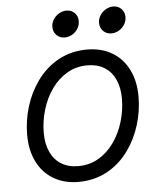

<svg xmlns="http://www.w3.org/2000/svg" viewBox="-55 -822 710 880"><g transform="rotate(-5 300.0 -382.5)"><path d="M578.6 -355.5Q578.6 -289.6 559.1 -225.8Q539.6 -162.1 502.4 -110.4Q461.9 -53.7 403.1 -21.5Q344.2 10.7 271 10.7Q205.6 10.7 156.5 -18.3Q107.4 -47.4 81.1 -100.6Q54.7 -153.8 54.7 -224.1Q54.7 -290 74.2 -353.8Q93.8 -417.5 130.9 -469.2Q171.4 -525.9 230.2 -558.1Q289.1 -590.3 362.3 -590.3Q427.7 -590.3 476.8 -561.3Q525.9 -532.2 552.2 -479Q578.6 -425.8 578.6 -355.5ZM193.4 -428.7Q163.1 -386.7 147.2 -333.5Q131.3 -280.3 131.3 -227.1Q131.3 -175.8 148.7 -138.4Q166 -101.1 198.5 -81.3Q231 -61.5 276.4 -61.5Q327.1 -61.5 368.7 -85.4Q410.2 -109.4 439.9 -150.9Q470.2 -192.9 486.1 -246.1Q502 -299.3 502 -352.5Q502 -403.8 484.6 -441.2Q467.3 -478.5 434.8 -498.3Q402.3 -518.1 356.9 -518.1Q306.2 -518.1 264.6 -494.1Q223.1 -470.2 193.4 -428.7ZM335.9 -724.1Q335.9 -705.1 325.9 -689Q315.9 -672.9 299.8 -663.6Q283.7 -654.3 265.6 -654.3Q242.7 -654.3 227.8 -669.4Q212.9 -684.6 212.9 -707Q212.9 -725.1 222.9 -741.2Q232.9 -757.3 249.3 -766.8Q265.6 -776.4 283.7 -776.4Q306.6 -776.4 321.3 -761.2Q335.9 -746.1 335.9 -724.1ZM550.8 -724.1Q550.8 -705.1 540.8 -689Q530.8 -672.9 514.6 -663.6Q498.5 -654.3 480.5 -654.3Q457.5 -654.3 442.6 -669.4Q427.7 -684.6 427.7 -707Q427.7 -725.1 437.7 -741.2Q447.8 -757.3 464.1 -766.8Q480.5 -776.4 498.5 -776.4Q521.5 -776.4 536.1 -761.2Q550.8 -746.1 550.8 -724.1Z"/></g></svg>

Font: Courier Prime
Style: Italic
Weight: 400
Italic angle: -10°
Designer: Alan Dague-Greene
Foundry: Quote-Unquote Apps
Version: Version 3.018